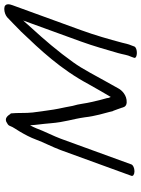

<svg xmlns="http://www.w3.org/2000/svg" viewBox="96 -724 645 876"><g transform="rotate(-90 418.0 -286.5)"><path d="M283.9 -471.4C285.4 -441.8 289.8 -419.5 293 -379.1C298.6 -310.1 312 -280.3 320.4 -220.9C325.6 -174 338.3 -134.2 349.3 -92L349.7 -92.4L357.5 -71.2C360.6 -63.3 362.3 -58.5 364.1 -52.3C365.3 -49.2 366.5 -31.6 387.8 -30.5C421.6 -28.8 444.1 -53.8 451.4 -67.2C478.7 -117.4 489.9 -134.6 523.4 -197C540.2 -227.7 556.4 -253.8 571.8 -275.2C620.1 -343 676 -408.2 727.4 -464.1C738.9 -476.9 749.5 -489.4 762 -502.9L666.4 -240C645.1 -181.5 628.4 -121.4 613.3 -69.5C606.2 -44.9 605.7 -29 596.3 -9.1L591.9 3C585.9 19.6 637.5 20.6 643.5 4L647.3 -6.4C655.2 -24.3 657.1 -38.3 660.5 -50.9C676.6 -111.1 694.1 -173.3 718.4 -240L831.9 -552C835.8 -562.7 844 -589 814.9 -589C799.9 -589 784.7 -582.6 778.2 -576.7L778.1 -577C755.2 -554.9 737.3 -538.4 714 -514.7L713.9 -515C625.1 -422.2 539.3 -330.8 471.8 -205C445.5 -157.2 432.4 -136.7 413.2 -103.2C411.2 -107.2 408.5 -113.2 408 -116.2L408.4 -118.5C401.8 -140.1 395.2 -167.8 390.1 -190.9C383.6 -215.9 381.5 -248.7 372.4 -277.2C368.4 -296.6 364.6 -321.1 359.5 -342.2C356 -354.6 344.4 -443.4 342.3 -458.9C338.5 -490.7 341.6 -527.2 338 -561L336.5 -559.5C329.5 -570.4 315.9 -593.1 292.2 -575.2C285.1 -571.7 282.5 -567.3 280.9 -563C275.2 -547.3 264.5 -534.6 254.5 -517C241.9 -495.5 228.2 -470.3 218.2 -443C206.6 -411 183.3 -366.2 170.5 -331L53.3 -9C50.6 -1.5 59.3 5 74.2 5C89.1 5 102.6 -1.5 105.3 -9L222.5 -331C233.6 -361.7 257.7 -408.5 270.2 -443C273.8 -452.7 279.1 -462.2 283.9 -471.4Z"/></g></svg>

Font: Take Off
Style: Moose
Weight: 400
Foundry: Cannot Into Space Fonts
Version: Version 0.89